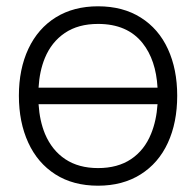

<svg xmlns="http://www.w3.org/2000/svg" viewBox="-20 -575 623 610"><path d="M291.5 15Q212.5 15 156 -21Q99.5 -57 69.8 -121.8Q40 -186.5 40 -271Q40 -355.5 70.2 -420Q100.5 -484.5 157.2 -519.8Q214 -555 291.5 -555Q370.5 -555 427.2 -519.2Q484 -483.5 513.5 -419.2Q543 -355 543 -271Q543 -185.5 513.2 -121Q483.5 -56.5 426.5 -20.8Q369.5 15 291.5 15ZM480.5 -296.5Q475.5 -384.5 433 -438Q384.5 -499 291.5 -499Q228.5 -499 186 -470.2Q143.5 -441.5 122.5 -390.5Q105.5 -349 102.5 -296.5ZM291.5 -41Q354 -41 396.5 -69.5Q439 -98 460 -150Q477 -191.5 480.5 -244H102.5Q106 -190.5 123 -149.5Q145 -97.5 187.5 -69.2Q230 -41 291.5 -41Z"/></svg>

Font: Vela Sans Light
Style: Regular
Weight: 300
Designer: Principal design: Mikhail Sharanda - project Manrope.
Design modification: Ravid Balaliev
Foundry: Mikhail Sharanda
Version: Version 1.001